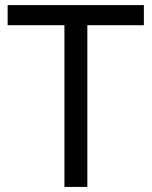

<svg xmlns="http://www.w3.org/2000/svg" viewBox="-20 -734 596 754"><path d="M323 0H233V-635H10V-714H545V-635H323Z"/></svg>

Font: Noto Sans Imperial Aramaic
Style: Regular
Weight: 400
Designer: Monotype Design Team
Foundry: Monotype Imaging Inc.
Version: Version 2.001; ttfautohint (v1.8.4.7-5d5b)